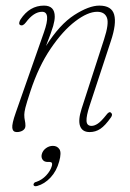

<svg xmlns="http://www.w3.org/2000/svg" viewBox="-20 -452 454 668"><path d="M50 -365Q46 -367.5 47 -373.2Q48 -379 51.5 -384.5Q83 -432.5 133 -432.5Q170.5 -432.5 170.5 -394Q170.5 -381 165 -361.5Q159.5 -342 140 -292Q187.5 -367 238.5 -399.8Q289.5 -432.5 325.5 -432.5Q368.5 -432.5 377.2 -401Q386 -369.5 365.5 -308.5L292 -85Q280 -48.5 281 -31.2Q282 -14 298.5 -14Q308.5 -14 320.5 -22Q332.5 -30 350.5 -53Q360 -65.5 366 -60Q373.5 -54 366 -43.5Q346 -15 329.2 -3.8Q312.5 7.5 292 7.5Q266.5 7.5 258.8 -13Q251 -33.5 264 -74L342 -315Q360 -370 352 -390.5Q344 -411 318 -411Q285.5 -411 242 -378Q198.5 -345 156.5 -283.2Q114.5 -221.5 86 -135Q72 -92.5 68.2 -76.8Q64.5 -61 64.5 -53Q64.5 -41 66.5 -32.8Q68.5 -24.5 68.5 -14.5Q68.5 -4 59.5 1.8Q50.5 7.5 38.5 7.5Q24.5 7.5 22.8 -6.8Q21 -21 35 -60.5L133 -340Q158 -411 126.5 -411Q97.5 -411 70 -374Q59.5 -360 50 -365ZM146 111.5Q133.5 111.5 128 103.2Q122.5 95 125.5 84Q129 71.5 140 63.5Q151 55.5 164 55.5Q179 55.5 186.8 67.2Q194.5 79 186 109.5Q177 143 156 165.5Q135 188 109.5 195Q99 198 96.5 191.5Q96.5 182.5 107 180.5Q126 174 140.8 158.2Q155.5 142.5 160.5 125Q164 111.5 153 111.5Z"/></svg>

Font: Fraunces144ptSuperSoftThinItalic
Style: Italic
Weight: 100
Italic angle: -16°
Version: Version 1.000;[0bf87f6ff]